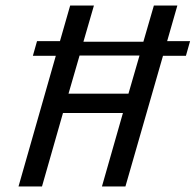

<svg xmlns="http://www.w3.org/2000/svg" viewBox="-20 -675 708 695"><path d="M182 -473H99L114 -526H197L234 -655H320L282 -524H499L537 -655H622L585 -526H668L653 -473H570L434 0H349L425 -266H208L132 0H47ZM268 -474 228 -336H445L485 -474Z"/></svg>

Font: Intel One Mono
Style: Italic
Weight: 400
Italic angle: -16°
Monospace: yes
Designer: Fred Shallcrass
Foundry: Frere-Jones Type LLC
Version: Version 1.400;hotconv 1.1.0;makeotfexe 2.6.0;FJTRelease1.4